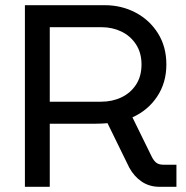

<svg xmlns="http://www.w3.org/2000/svg" viewBox="-20 -720 718 740"><path d="M76 0V-700H383Q448.8 -700 502.9 -671.3Q557 -642.6 589.1 -591.2Q621.2 -539.8 621.2 -471.4Q621.2 -401 585.6 -347.7Q550 -294.4 490.4 -267.8L564.8 -116.2Q572.8 -100.2 582.6 -92.7Q592.4 -85.2 609.6 -85.2H660V0H595.2Q556 0 526.5 -19.8Q497 -39.6 478.2 -74L394.4 -245.2Q383.8 -244.4 372.3 -243.8Q360.8 -243.2 349.4 -243.2H171.8V0ZM171.8 -328H369.6Q412.8 -328 448.2 -344.9Q483.6 -361.8 504.5 -394Q525.4 -426.2 525.4 -471.4Q525.4 -516.6 504.2 -549Q483 -581.4 448.1 -598.3Q413.2 -615.2 371.2 -615.2H171.8Z"/></svg>

Font: MuseoModerno Thin
Style: Regular
Weight: 100
Designer: Pablo Cosgaya, Héctor Gatti, Marcela Romero, and the Authors of The MuseoModerno Project.
Foundry: Omnibus-Type Team
Version: Version 1.003